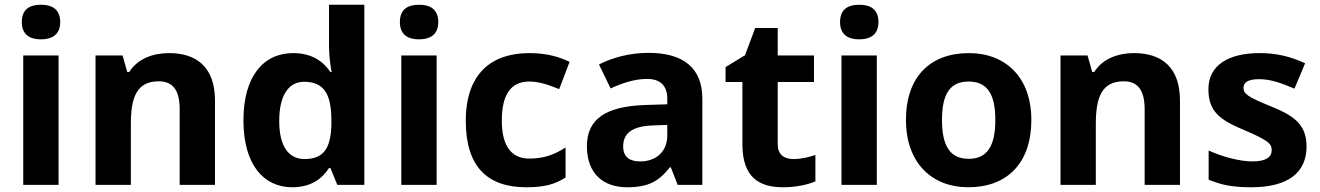

<svg xmlns="http://www.w3.org/2000/svg" viewBox="-20 -780 5570 810"><path d="M153 -760C108 -760 72 -743 72 -687C72 -632 108 -614 153 -614C197 -614 234 -632 234 -687C234 -743 197 -760 153 -760ZM227 -546H78V0H227Z M693 -556C625 -556 560 -532 525 -476H517L497 -546H383V0H532V-257C532 -373 559 -437 650 -437C711 -437 738 -397 738 -319V0H887V-356C887 -496 810 -556 693 -556Z M1213 10C1292 10 1339 -26 1368 -71H1374L1403 0H1517V-760H1368V-585C1368 -542 1375 -497 1379 -476H1374C1344 -521 1295 -556 1217 -556C1092 -556 1007 -459 1007 -272C1007 -87 1091 10 1213 10ZM1265 -109C1197 -109 1158 -163 1158 -270C1158 -377 1197 -435 1263 -435C1351 -435 1378 -377 1378 -271V-255C1376 -157 1347 -109 1265 -109Z M1748 -760C1703 -760 1667 -743 1667 -687C1667 -632 1703 -614 1748 -614C1792 -614 1829 -632 1829 -687C1829 -743 1792 -760 1748 -760ZM1822 -546H1673V0H1822Z M2200 10C2276 10 2320 -2 2366 -31V-158C2320 -128 2275 -111 2213 -111C2139 -111 2097 -162 2097 -271C2097 -381 2135 -436 2213 -436C2253 -436 2292 -423 2339 -404L2383 -519C2342 -539 2288 -556 2213 -556C2054 -556 1945 -470 1945 -270C1945 -76 2037 10 2200 10Z M2716 -557C2639 -557 2565 -538 2507 -508L2556 -407C2607 -430 2657 -447 2710 -447C2763 -447 2795 -421 2795 -364V-340L2700 -337C2537 -331 2456 -279 2456 -163C2456 -45 2528 10 2625 10C2716 10 2759 -15 2806 -74H2810L2839 0H2943V-364C2943 -494 2862 -557 2716 -557ZM2737 -251 2795 -253V-208C2795 -138 2745 -99 2681 -99C2638 -99 2609 -116 2609 -162C2609 -214 2641 -248 2737 -251Z M3326 -109C3287 -109 3261 -129 3261 -171V-434H3414V-546H3261V-662H3166L3123 -547L3041 -497V-434H3112V-171C3112 -30 3185 10 3283 10C3339 10 3388 -1 3420 -15V-126C3389 -116 3359 -109 3326 -109Z M3605 -760C3560 -760 3524 -743 3524 -687C3524 -632 3560 -614 3605 -614C3649 -614 3686 -632 3686 -687C3686 -743 3649 -760 3605 -760ZM3679 -546H3530V0H3679Z M4331 -274C4331 -455 4221 -556 4068 -556C3903 -556 3802 -455 3802 -274C3802 -92 3912 10 4065 10C4229 10 4331 -92 4331 -274ZM3954 -274C3954 -382 3987 -436 4066 -436C4146 -436 4179 -382 4179 -274C4179 -166 4146 -110 4067 -110C3987 -110 3954 -166 3954 -274Z M4764 -556C4696 -556 4631 -532 4596 -476H4588L4568 -546H4454V0H4603V-257C4603 -373 4630 -437 4721 -437C4782 -437 4809 -397 4809 -319V0H4958V-356C4958 -496 4881 -556 4764 -556Z M5492 -162C5492 -259 5433 -294 5340 -332C5244 -371 5226 -384 5226 -410C5226 -434 5248 -446 5292 -446C5341 -446 5387 -429 5441 -406L5486 -513C5421 -543 5362 -556 5294 -556C5163 -556 5078 -505 5078 -404C5078 -311 5124 -275 5227 -232C5333 -187 5345 -173 5345 -146C5345 -118 5322 -99 5264 -99C5212 -99 5138 -118 5079 -145V-22C5134 1 5183 10 5259 10C5413 10 5492 -51 5492 -162Z"/></svg>

Font: Noto Kufi Arabic
Style: Bold
Weight: 700
Designer: Monotype Design Team, David Williams, Khaled Hosny
Foundry: Google LLC
Version: Version 2.109